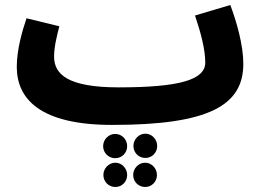

<svg xmlns="http://www.w3.org/2000/svg" viewBox="-20 -478 1043 767"><path d="M952 -223C952 -297 926 -389 900 -458L759 -416C782 -348 800 -281 800 -228C800 -159 696 -129 455 -129L454 -126V-129C253 -129 196 -180 196 -252C196 -290 207 -334 217 -373L86 -405C69 -355 47 -280 47 -211C47 -83 140 21 428 21L429 20V21C815 21 952 -57 952 -223ZM561 153C587 153 608 132 608 105C608 79 587 56 561 56C534 56 513 79 513 105C513 132 534 153 561 153ZM440 154C467 154 488 133 488 106C488 79 467 57 440 57C414 57 392 79 392 106C392 133 414 154 440 154ZM560 269C586 269 607 248 607 221C607 195 586 172 560 172C533 172 512 195 512 221C512 248 533 269 560 269ZM441 269C467 269 488 248 488 221C488 195 467 172 441 172C414 172 393 195 393 221C393 248 414 269 441 269Z"/></svg>

Font: Noto Sans Arabic UI SemiCondensed Extra
Style: Regular
Weight: 800
Width: 4
Designer: Nadine Chahine - Monotype Design Team
Foundry: Monotype Imaging Inc.
Version: Version 1.900